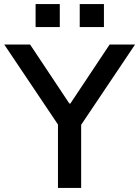

<svg xmlns="http://www.w3.org/2000/svg" viewBox="-20 -924 686 944"><path d="M265 0V-367L285 -282L1 -705H128L321 -415H326L519 -705H644L360 -282L379 -367V0ZM372 -791V-904H491V-791ZM155 -791V-904H274V-791Z"/></svg>

Font: Nunito Sans 6pt SemiBold
Style: Regular
Weight: 600
Version: Version 3.101;gftools[0.9.27]